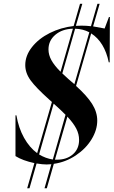

<svg xmlns="http://www.w3.org/2000/svg" viewBox="-20 -860 602 1017"><path d="M403.8 -839.8H416L381.8 -723.1Q391.6 -724.1 412.1 -724.1Q436.5 -724.1 461.9 -721.2L496.1 -839.8H507.8L473.1 -720.2Q476.1 -719.7 534.2 -709L557.1 -770H562L561 -529.8H556.2Q533.7 -637.7 462.9 -683.1L382.8 -404.8Q440.4 -353 467.8 -309.8Q495.1 -266.6 495.1 -221.2Q495.1 -171.4 464.8 -121.8Q434.6 -72.3 381.1 -36.6Q327.6 -1 265.1 7.8L228 137.2H215.8L252 9.8Q240.2 11.2 227.1 11.2Q205.1 11.2 173.8 5.9L136.2 137.2H124L162.1 3.9Q100.1 -9.3 62 -33.2V-249H66.9Q78.6 -181.6 107.4 -130.1Q136.2 -78.6 176.8 -48.8L254.9 -319.8L240.2 -333Q169.9 -396 141.8 -434.8Q113.8 -473.6 113.8 -515.1Q113.8 -565.4 149.4 -610.6Q185.1 -655.8 243.7 -685.1Q302.2 -714.4 370.1 -722.2ZM187 -42Q221.2 -21 259.8 -15.1L327.1 -252Q299.3 -279.8 282.2 -294.9L264.2 -311ZM236.8 -598.1Q236.8 -569.3 252.2 -541.3Q267.6 -513.2 300.8 -480L366.2 -708Q309.6 -706.5 273.2 -675.8Q236.8 -645 236.8 -598.1ZM271 -14.2H282.2Q333.5 -14.2 366.2 -42.7Q398.9 -71.3 398.9 -119.1Q398.9 -149.4 384.3 -178.2Q369.6 -207 336.9 -242.2ZM310.1 -471.2Q312 -469.2 342.8 -440.9Q353.5 -432.6 374 -414.1L453.1 -689Q420.4 -706.5 377.9 -708Z"/></svg>

Font: Nyght Serif Medium Italic
Style: Regular
Weight: 500
Italic angle: -16°
Designer: Maksym Kobuzan
Version: Version 0.410;Glyphs 3.1.2 (3151)